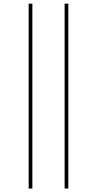

<svg xmlns="http://www.w3.org/2000/svg" viewBox="-20 -830 540 1069"><path d="M339.8 219.7V-809.6H360.4V219.7ZM139.6 219.7V-809.6H160.2V219.7Z"/></svg>

Font: Mgen+ 1mn thin
Style: Regular
Weight: 100
Designer: [Source Han Sans]
Ryoko NISHIZUKA  (kana & ideographs); Paul D. Hunt (Latin, Greek & Cyrillic); Wenlong ZHANG  (bopomofo
Version: Version 1.059.20150602